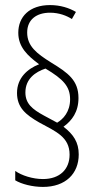

<svg xmlns="http://www.w3.org/2000/svg" viewBox="-20 -780 378 756"><path d="M47 -414C47 -356 82 -328 134 -298C200 -262 254 -241 254 -171C254 -114 216 -75 149 -75C109 -75 65 -89 40 -107V-70C65 -55 108 -44 149 -44C238 -44 290 -96 290 -172C290 -220 269 -251 230 -281C263 -305 289 -339 289 -394C289 -464 248 -493 181 -534C125 -569 87 -598 87 -652C87 -703 124 -730 177 -730C213 -730 243 -718 263 -705L279 -733C252 -749 217 -760 177 -760C96 -760 52 -714 52 -651C52 -595 88 -561 134 -527C88 -509 47 -473 47 -414ZM80 -416C80 -470 120 -497 159 -510C230 -468 256 -439 256 -389C256 -340 229 -311 205 -297L153 -325C107 -350 80 -372 80 -416Z"/></svg>

Font: Noto Sans Armenian ExtraCondensed ExtraLight
Style: Regular
Weight: 200
Width: 2
Designer: Monotype Design Team
Foundry: Monotype Imaging Inc.
Version: Version 2.008